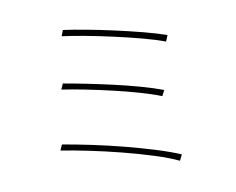

<svg xmlns="http://www.w3.org/2000/svg" viewBox="-77 -800 1110 904"><g transform="rotate(-10 478.0 -348.0)"><path d="M277 -699Q323 -693 387 -681Q451 -669 518.5 -654Q586 -639 649.5 -622.5Q713 -606 758 -590L746 -561Q701 -578 638.5 -594.5Q576 -611 509 -626Q442 -641 378 -653Q314 -665 266 -671ZM233 -451Q280 -443 342 -430.5Q404 -418 468 -403.5Q532 -389 592.5 -372Q653 -355 698 -338L684 -311Q642 -328 582.5 -345Q523 -362 459 -377Q395 -392 332 -404.5Q269 -417 221 -424ZM179 -169Q238 -159 312.5 -143.5Q387 -128 463 -108.5Q539 -89 608.5 -67.5Q678 -46 727 -25L713 3Q667 -19 597.5 -41Q528 -63 451.5 -82.5Q375 -102 300 -117.5Q225 -133 167 -142Z"/></g></svg>

Font: Kinto Sans Thin
Style: Regular
Weight: 100
Designer: Authors: Ryoko NISHIZUKA  (kana & ideographs); Paul D. Hunt (Latin, Greek & Cyrillic); Wenlong ZHANG  (bopomofo); Sandol
Foundry: Adobe Systems Incorporated, ookami Inc.
Version: Version 0.001